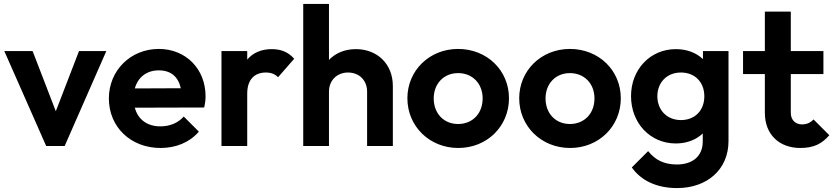

<svg xmlns="http://www.w3.org/2000/svg" viewBox="-20 -743 4255 977"><path d="M215 0H309L521 -483H382L264 -177L146 -483H2Z M797 10C875 10 944 -18 992 -73L915 -150C886 -117 844 -100 796 -100C729 -100 682 -135 666 -195L1019 -196C1024 -218 1026 -236 1026 -253C1026 -392 926 -494 788 -494C645 -494 534 -385 534 -242C534 -96 646 10 797 10ZM666 -293C682 -350 726 -385 788 -385C849 -385 887 -353 900 -294Z M1107 0H1238V-267C1238 -339 1276 -374 1333 -374C1360 -374 1379 -366 1395 -350L1477 -444C1447 -478 1410 -493 1363 -493C1309 -493 1267 -474 1238 -440V-483H1107Z M1848 -277V0H1979V-306C1979 -416 1901 -493 1791 -493C1735 -493 1687 -473 1654 -438V-723H1523V0H1654V-277C1654 -334 1695 -374 1751 -374C1808 -374 1848 -334 1848 -277Z M2312 10C2458 10 2570 -100 2570 -243C2570 -385 2458 -494 2311 -494C2165 -494 2053 -384 2053 -243C2053 -100 2166 10 2312 10ZM2187 -242C2187 -317 2238 -371 2311 -371C2384 -371 2436 -318 2436 -242C2436 -166 2385 -112 2311 -112C2238 -112 2187 -166 2187 -242Z M2881 10C3027 10 3139 -100 3139 -243C3139 -385 3027 -494 2880 -494C2734 -494 2622 -384 2622 -243C2622 -100 2735 10 2881 10ZM2756 -242C2756 -317 2807 -371 2880 -371C2953 -371 3005 -318 3005 -242C3005 -166 2954 -112 2880 -112C2807 -112 2756 -166 2756 -242Z M3425 214C3579 214 3687 119 3687 -25V-483H3557V-442C3524 -474 3476 -493 3419 -493C3288 -493 3191 -389 3191 -254C3191 -117 3288 -13 3419 -13C3475 -13 3523 -32 3556 -64V-23C3556 51 3505 94 3424 94C3359 94 3314 71 3278 26L3195 109C3242 176 3322 214 3425 214ZM3325 -253C3325 -323 3373 -374 3445 -374C3517 -374 3564 -324 3564 -253C3564 -182 3517 -132 3445 -132C3373 -132 3325 -184 3325 -253Z M4052 10C4122 10 4163 -12 4200 -55L4120 -135C4104 -119 4086 -110 4061 -110C4030 -110 4004 -130 4004 -169V-366H4170V-483H4004V-684H3872V-483H3761V-366H3872V-169C3872 -55 3949 10 4052 10Z"/></svg>

Font: MV Cash SemiBold
Style: Regular
Weight: 600
Designer: Rodrigo Fuenzalida
Foundry: fragTYPE
Version: Version 1.100;Glyphs 3.1.2 (3151)